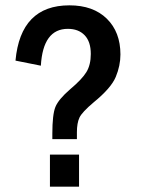

<svg xmlns="http://www.w3.org/2000/svg" viewBox="-20 -699 534 719"><path d="M133 -453 38 -472Q57 -679 240 -679Q329 -679 380 -629Q431 -579 431 -495Q431 -453 413.5 -411Q396 -369 331 -316Q287 -279 277.5 -258.5Q268 -238 268 -204V-178H176V-198Q176 -270 187.5 -298.5Q199 -327 243 -365Q287 -402 303.5 -429Q320 -456 320 -497Q320 -543 297 -567Q274 -591 234 -591Q141 -591 133 -453ZM167 -120H276V0H167Z"/></svg>

Font: Teutonic
Style: Regular
Weight: 400
Designer: Peter Wiegel
Foundry: Peter Wiegel
Version: 1.000